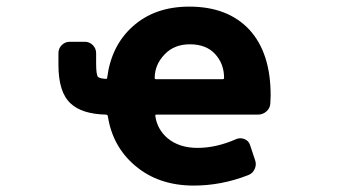

<svg xmlns="http://www.w3.org/2000/svg" viewBox="-20 -580 1040 592"><path d="M577.1 -7.8Q468.8 -7.8 396.5 -69.3Q327.1 -127.9 312.5 -221.7Q311.5 -226.6 306.6 -226.6Q232.4 -228.5 198.2 -260.7Q160.2 -294.9 160.2 -379.9V-416Q160.2 -430.7 170.4 -440.9Q180.7 -451.2 195.3 -451.2H241.2Q255.9 -451.2 266.1 -440.9Q276.4 -430.7 276.4 -416V-383.8Q276.4 -349.6 282.2 -342.8Q288.1 -337.9 305.7 -336.9Q310.5 -335.9 310.5 -340.8Q323.2 -438.5 387.7 -497.1Q456.1 -559.6 563.5 -559.6Q682.6 -559.6 749 -488.3Q814.5 -417 814.5 -286.1Q814.5 -274.4 813.5 -260.7Q812.5 -246.1 801.3 -236.3Q790 -226.6 775.4 -226.6H461.9Q458 -226.6 459 -221.7Q464.8 -181.6 496.1 -154.3Q532.2 -124 588.9 -124Q647.5 -124 709 -151.4Q721.7 -156.2 734.4 -150.9Q747.1 -145.5 751 -132.8L766.6 -85.9Q771.5 -72.3 765.1 -58.6Q758.8 -44.9 745.1 -40Q663.1 -7.8 577.1 -7.8ZM667 -335.9Q670.9 -335.9 670.9 -339.8Q670.9 -383.8 642.6 -414.1Q615.2 -443.4 565.4 -443.4Q517.6 -443.4 488.3 -413.1Q457 -380.9 457 -339.8Q457 -335.9 460.9 -335.9Z"/></svg>

Font: Rounded-L Mgen+ 1mn bold
Style: Bold
Weight: 700
Designer: [Source Han Sans]
Ryoko NISHIZUKA  (kana & ideographs); Paul D. Hunt (Latin, Greek & Cyrillic); Wenlong ZHANG  (bopomofo
Version: Version 1.059.20150602